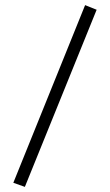

<svg xmlns="http://www.w3.org/2000/svg" viewBox="-20 -724 429 749"><path d="M32 -11 312 -704 357 -686 77 5Z"/></svg>

Font: Cairo Light
Style: Regular
Weight: 300
Designer: Mohamed Gaber, the designers of Titillium
Foundry: Kief Type Foundry
Version: Version 2.009; ttfautohint (v1.5.33-1714) -l 8 -r 50 -G 200 